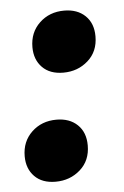

<svg xmlns="http://www.w3.org/2000/svg" viewBox="-43 -523 366 569"><g transform="rotate(-5 140.0 -238.5)"><path d="M151 -307Q111 -307 88.5 -330Q66 -353 66 -390Q66 -434 95.5 -462Q125 -490 169 -490Q208 -490 231.5 -467.5Q255 -445 255 -406Q255 -361 224.5 -334Q194 -307 151 -307ZM100 13Q60 13 37.5 -10Q15 -33 15 -70Q15 -114 44.5 -142Q74 -170 118 -170Q157 -170 180.5 -147.5Q204 -125 204 -86Q204 -41 173.5 -14Q143 13 100 13Z"/></g></svg>

Font: Bitter ExtraBold
Style: Italic
Weight: 800
Italic angle: -9°
Designer: Sol Matas, and Bitter project Authors
Foundry: Sol Matas
Version: Version 2.001